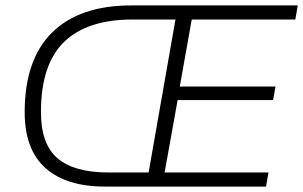

<svg xmlns="http://www.w3.org/2000/svg" viewBox="-20 -688 1118 708"><path d="M367 0Q224 0 147.5 -68.5Q71 -137 71 -274Q71 -469 172.5 -568.5Q274 -668 464 -668H1078L1069 -616H687L643 -369H996L987 -319H635L587 -52H970L961 0ZM379 -52H528L627 -616H468Q301 -616 216 -533Q131 -450 131 -275Q131 -156 192.5 -104Q254 -52 379 -52Z"/></svg>

Font: Gantari Light
Style: Italic
Weight: 300
Italic angle: -10°
Version: Version 1.000